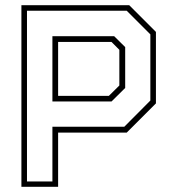

<svg xmlns="http://www.w3.org/2000/svg" viewBox="-20 -720 669 740"><path d="M62.5 0V-700H478L581 -597V-321.5L468.5 -209H204V0ZM84 -20.5H182V-231.5H459L559.5 -332.5V-587.5L468.5 -678.5H84ZM204 -350.5H399.5L440 -390.5V-528L409.5 -558.5H204ZM182 -329V-580.5H420L462.5 -538.5V-381L410 -329Z"/></svg>

Font: Tourney Thin ExtraLight
Style: Regular
Weight: 250
Version: Version 1.015